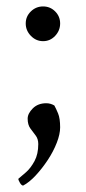

<svg xmlns="http://www.w3.org/2000/svg" viewBox="-20 -441 266 597"><path d="M124 -120Q137 -120 149 -113Q154 -104 160.5 -88.5Q167 -73 167 -45Q167 -24 156.5 3Q146 30 128.5 56.5Q111 83 91 104.5Q71 126 52 136Q47 136 42 127.5Q37 119 37 115Q47 107 61.5 94Q76 81 87.5 59.5Q99 38 99 7Q99 -9 91 -19.5Q83 -30 74.5 -41.5Q66 -53 66 -72Q66 -88 82 -104Q98 -120 124 -120ZM60 -368Q60 -390 76 -405.5Q92 -421 114 -421Q136 -421 151.5 -405.5Q167 -390 167 -368Q167 -346 151.5 -329.5Q136 -313 114 -313Q92 -313 76 -329.5Q60 -346 60 -368Z"/></svg>

Font: Amiri
Style: Italic
Weight: 400
Italic angle: 10°
Designer: Khaled Hosny
Version: Version 0.113